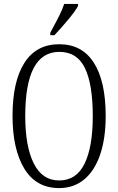

<svg xmlns="http://www.w3.org/2000/svg" viewBox="-20 -951 605 981"><path d="M44 -359Q44 -534 104.5 -629.5Q165 -725 283 -725Q399 -725 459.5 -630.5Q520 -536 520 -358Q520 -245 492 -162Q464 -79 410.5 -34.5Q357 10 282 10Q165 10 104.5 -89Q44 -188 44 -359ZM454 -358Q454 -520 414 -603Q374 -686 283 -686Q109 -686 109 -358Q109 -203 152.5 -116Q196 -29 282 -29Q370 -29 412 -114.5Q454 -200 454 -358ZM237 -784 252 -812Q269 -843 284.5 -874.5Q300 -906 308 -931H379V-921Q366 -896 329.5 -852Q293 -808 258 -771H237Z"/></svg>

Font: Noto Serif CondLight
Style: Regular
Weight: 300
Width: 3
Designer: Monotype Design Team
Foundry: Monotype Imaging Inc.
Version: Version 1.001